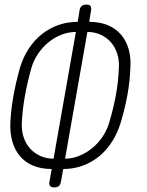

<svg xmlns="http://www.w3.org/2000/svg" viewBox="-20 -790 640 835"><path d="M216 25Q203 25 198 19Q193 13 195 0L205 -55Q160 -55 125.5 -69Q91 -83 68 -109.5Q45 -136 34 -173.5Q23 -211 25 -257Q28 -317 39 -376.5Q50 -436 67 -496Q81 -542 105 -578.5Q129 -615 161.5 -641Q194 -667 233.5 -681Q273 -695 318 -695L326 -745Q328 -758 335.5 -764Q343 -770 356 -770Q369 -770 373.5 -764Q378 -758 376 -745L368 -695Q413 -695 447.5 -681Q482 -667 505 -641Q528 -615 539 -578Q550 -541 547 -496Q545 -436 534 -376.5Q523 -317 505 -257Q491 -211 467 -173.5Q443 -136 411 -110Q379 -84 339.5 -69.5Q300 -55 255 -55L245 0Q243 13 236 19Q229 25 216 25ZM213 -100 310 -651Q279 -651 248.5 -639.5Q218 -628 192 -607Q166 -586 146.5 -557.5Q127 -529 117 -496Q100 -436 89 -376.5Q78 -317 75 -257Q73 -223 82.5 -194Q92 -165 111 -144Q130 -123 156 -111.5Q182 -100 213 -100ZM360 -651 263 -100Q294 -100 324 -112Q354 -124 380 -145Q406 -166 425.5 -194.5Q445 -223 455 -257Q473 -317 484 -376.5Q495 -436 497 -496Q499 -529 489.5 -557.5Q480 -586 462 -606.5Q444 -627 418 -639Q392 -651 360 -651Z"/></svg>

Font: Maple Mono Thin
Style: Italic
Weight: 250
Italic angle: -10°
Monospace: yes
Designer: subframe7536
Version: Version 7.000